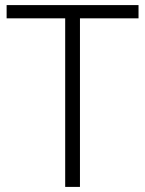

<svg xmlns="http://www.w3.org/2000/svg" viewBox="-20 -734 571 754"><path d="M294 0H236V-662H6V-714H524V-662H294Z"/></svg>

Font: Noto Sans Sinhala Light
Style: Regular
Weight: 300
Designer: Jelle Bosma - Monotype Design Team
Foundry: Monotype Imaging Inc.
Version: Version 2.006; ttfautohint (v1.8.4.7-5d5b)